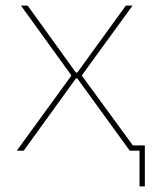

<svg xmlns="http://www.w3.org/2000/svg" viewBox="-20 -540 554 688"><path d="M40 0H65L252 -259H257L445 0H480V128H499V-19H456L274 -268V-271L455 -520H431L257 -280H252L79 -520H55L235 -271V-268Z"/></svg>

Font: Fixel Text Thin
Style: Regular
Weight: 100
Width: 4
Designer: AlfaBravo + MacPaw
Foundry: Kyrylo Tkachov, Marchela Mozhyna, Serhii Makarenko, Maria Weinstein, Zakhar Kryvoshyya
Version: Version 1.211